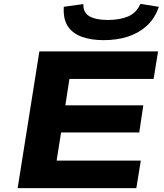

<svg xmlns="http://www.w3.org/2000/svg" viewBox="-20 -970 848 990"><path d="M71 0 183 -705H795L772 -563H338L317 -427H719L698 -287H295L272 -142H706L683 0ZM514 -763Q448 -763 400 -781Q352 -799 328.5 -836.5Q305 -874 309 -935L410 -949Q408 -905 441.5 -886Q475 -867 536 -867Q597 -867 640 -885Q683 -903 704 -950L799 -935Q779 -876 738 -838Q697 -800 640.5 -781.5Q584 -763 514 -763Z"/></svg>

Font: Nunito Sans 7pt Expanded ExtraBold
Style: Italic
Weight: 800
Width: 7
Italic angle: -9°
Designer: Vernon Adams
Foundry: Vernon Adams
Version: Version 3.101;gftools[0.9.27]